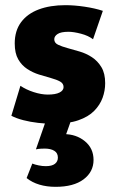

<svg xmlns="http://www.w3.org/2000/svg" viewBox="-20 -463 453 743"><path d="M185 16Q158 16 127.5 12.5Q97 9 70 2Q43 -5 24 -15L59 -131Q81 -116 110.5 -106.5Q140 -97 165 -97Q195 -97 210.5 -105Q226 -113 226 -126Q226 -140 212.5 -147.5Q199 -155 177 -161Q155 -167 131 -174.5Q107 -182 85.5 -196Q64 -210 50.5 -233.5Q37 -257 37 -295Q37 -344 61.5 -377Q86 -410 130 -426.5Q174 -443 233 -443Q268 -443 308 -437Q348 -431 378 -421L340 -311Q322 -325 293.5 -332.5Q265 -340 245 -340Q216 -340 203 -331.5Q190 -323 190 -311Q190 -297 204.5 -290Q219 -283 241 -277Q263 -271 288.5 -263.5Q314 -256 336 -241.5Q358 -227 372.5 -203Q387 -179 387 -141Q387 -112 377 -84.5Q367 -57 344.5 -34Q322 -11 283 2.5Q244 16 185 16ZM159 0H256L229 76L160 71Q170 64 188.5 60Q207 56 227 56Q275 56 308.5 83.5Q342 111 342 156Q342 202 303.5 231Q265 260 195 260Q161 260 132.5 251.5Q104 243 83 226L105 170Q115 174 129.5 177Q144 180 157 180Q181 180 192.5 171Q204 162 204 147Q204 129 190 120.5Q176 112 153 112Q146 112 137 112.5Q128 113 119 115Z"/></svg>

Font: Ysabeau Office Black
Style: Regular
Weight: 900
Designer: Christian Thalmann (Catharsis Fonts)
Version: Version 2.001;gftools[0.9.30]; featfreeze: tnum,lnum,ss02